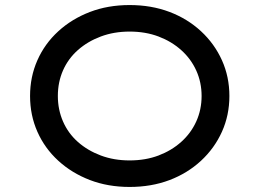

<svg xmlns="http://www.w3.org/2000/svg" viewBox="-20 -730 1027 760"><path d="M493 10Q407 10 335.5 -17.5Q264 -45 210.5 -94Q157 -143 128 -208.5Q99 -274 99 -350Q99 -426 128 -491.5Q157 -557 210.5 -606Q264 -655 335.5 -682.5Q407 -710 493 -710Q579 -710 650.5 -683Q722 -656 775.5 -606.5Q829 -557 858.5 -491.5Q888 -426 888 -350Q888 -274 858.5 -208.5Q829 -143 775.5 -93.5Q722 -44 650.5 -17Q579 10 493 10ZM493 -95Q556 -95 607.5 -114.5Q659 -134 697.5 -168.5Q736 -203 757 -249.5Q778 -296 778 -350Q778 -404 757 -450.5Q736 -497 697.5 -531.5Q659 -566 607.5 -585.5Q556 -605 493 -605Q431 -605 379 -585.5Q327 -566 288.5 -532Q250 -498 229.5 -451.5Q209 -405 209 -350Q209 -296 229.5 -249Q250 -202 288.5 -168Q327 -134 379 -114.5Q431 -95 493 -95Z"/></svg>

Font: Lexend Mega
Style: Regular
Weight: 400
Designer: Bonnie Shaver-Troup, Thomas Jockin
Foundry: Lexend
Version: Version 1.007